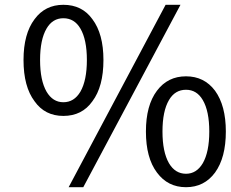

<svg xmlns="http://www.w3.org/2000/svg" viewBox="-20 -767 961 800"><path d="M124 -345Q78 -406 78 -517Q78 -626 124 -687Q168 -747 244 -747Q322 -747 365 -687Q411 -626 411 -517Q411 -406 365 -345Q322 -284 244 -284Q167 -284 124 -345ZM315 -385Q342 -432 342 -517Q342 -602 315 -648Q290 -691 244 -691Q199 -691 174 -648Q147 -602 147 -517Q147 -432 174 -385Q200 -341 244 -341Q289 -341 315 -385ZM266 13 670 -747H732L327 13ZM634 -48Q588 -109 588 -219Q588 -328 634 -389Q679 -449 755 -449Q831 -449 876 -389Q921 -327 921 -219Q921 -110 876 -48Q831 13 755 13Q679 13 634 -48ZM825 -87Q852 -134 852 -219Q852 -304 825 -350Q800 -393 755 -393Q709 -393 684 -350Q657 -304 657 -219Q657 -134 684 -87Q710 -43 755 -43Q799 -43 825 -87Z"/></svg>

Font: Source Han Sans Regular
Style: Regular
Weight: 400
Designer: Ryoko NISHIZUKA  (kana & ideographs); Paul D. Hunt (Latin, Greek & Cyrillic); Wenlong ZHANG  (bopomofo); Sandoll Communi
Foundry: Adobe Systems Incorporated
Version: Version 1.00 January 18, 2024, initial release